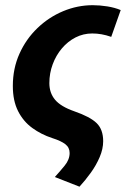

<svg xmlns="http://www.w3.org/2000/svg" viewBox="-20 -528 491 736"><path d="M284.7 187.6 190.2 150.6Q209.5 129.5 228.2 106.5Q246.9 83.5 246.9 58.5Q246.9 37.6 230.5 24.8Q214.2 12.1 180.2 1.3Q138.1 -12.5 103.8 -37.4Q69.4 -62.4 49.3 -102Q29.2 -141.6 29.2 -198.5Q29.2 -265.7 54.6 -322.1Q79.9 -378.5 123.6 -420.4Q167.2 -462.3 222.2 -485.2Q277.2 -508.1 335.5 -508.1Q362.4 -508.1 391.4 -503.5Q420.4 -498.8 442.7 -489.4L406.4 -386.7Q386.5 -393.6 369.1 -396.6Q351.8 -399.7 333.5 -399.7Q299.5 -399.7 269.8 -384.6Q240 -369.4 217.4 -342.7Q194.7 -316 182 -281.6Q169.2 -247.2 169.2 -209.4Q169.2 -171.7 191.1 -145.6Q213 -119.5 264.5 -101.5Q325.2 -80.5 350.3 -56.2Q375.5 -31.8 375.5 13.3Q375.5 42.7 362.2 74Q348.9 105.3 328 134.3Q307.1 163.2 284.7 187.6Z"/></svg>

Font: Source Sans 3
Style: Italic
Weight: 200
Italic angle: -11°
Designer: Paul D. Hunt
Foundry: Adobe
Version: Version 3.046;hotconv 1.0.118;makeotfexe 2.5.65603